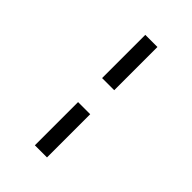

<svg xmlns="http://www.w3.org/2000/svg" viewBox="-266 -826 1131 1131"><g transform="rotate(45 300.0 -260.0)"><path d="M250 -360V-720H351V-360ZM250 200V-160H351V200Z"/></g></svg>

Font: Chivo Mono
Style: Bold
Weight: 700
Monospace: yes
Designer: Hector Gatti
Foundry: Omnibus-Type
Version: Version 1.008; ttfautohint (v1.8.4.7-5d5b)